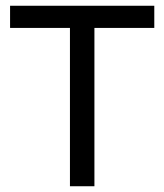

<svg xmlns="http://www.w3.org/2000/svg" viewBox="-20 -647 571 667"><path d="M516 -550H308V0H223V-550H15V-627H516Z"/></svg>

Font: Blinker
Style: Regular
Weight: 400
Designer: Juergen Huber
Foundry: supertype
Version: 1.017